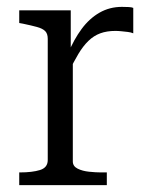

<svg xmlns="http://www.w3.org/2000/svg" viewBox="-20 -539 434 559"><path d="M368 -516V-442Q361 -445 352 -446Q343 -447 333.5 -448Q324 -449 316 -449Q291 -449 272 -442Q253 -435 237.5 -420Q222 -405 208.5 -382.5Q195 -360 180 -329L178 -383Q195 -424 217.5 -454.5Q240 -485 269.5 -502Q299 -519 335 -519Q345 -519 354.5 -518.5Q364 -518 368 -516ZM36 0V-37H38Q74 -37 96.5 -44Q119 -51 119 -73V-426Q119 -441 111.5 -448.5Q104 -456 87.5 -460.5Q71 -465 47 -470L36 -472V-509H186V-375L192 -381V-69Q192 -55 206 -48Q220 -41 239.5 -39Q259 -37 274 -37H291V0Z"/></svg>

Font: Roboto Serif 36pt Light
Style: Regular
Weight: 300
Designer: Greg Gazdowicz
Foundry: Commercial Type
Version: Version 1.008